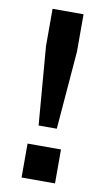

<svg xmlns="http://www.w3.org/2000/svg" viewBox="-81 -728 426 769"><g transform="rotate(10 132.0 -343.5)"><path d="M95 -217H169L195 -535V-687H69V-535ZM64 0H200V-138H64Z"/></g></svg>

Font: Ronzino Medium
Style: Regular
Weight: 500
Designer: Nunzio Mazzaferro
Foundry: Collletttivo
Version: Version 1.000;Glyphs 3.3 (3337)